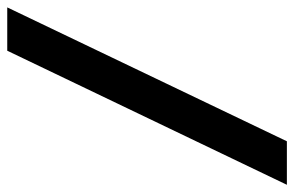

<svg xmlns="http://www.w3.org/2000/svg" viewBox="-240 -590 812 530"><g transform="rotate(90 166.0 -325.0)"><path d="M411.1 -710.9 41 61H-78.6L291 -710.9Z"/></g></svg>

Font: Mardoto Black
Style: Italic
Weight: 900
Italic angle: -12°
Designer: Christian Robertson, Vahan Hovhannisyan
Foundry: Google
Version: Version 1.000